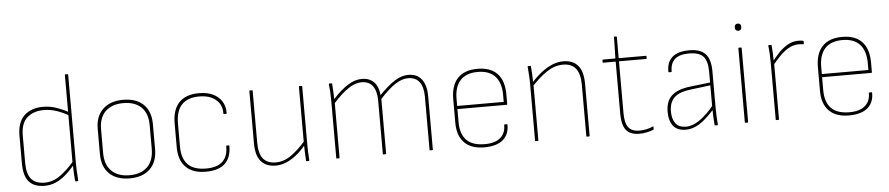

<svg xmlns="http://www.w3.org/2000/svg" viewBox="-41 -946 5652 1220"><g transform="rotate(-5 2784.5 -336.0)"><path d="M203 11Q136 11 103.5 -26.5Q71 -64 71 -145V-320Q71 -406 115.5 -448Q160 -490 236 -490Q280 -490 320.5 -476Q361 -462 402 -440V-418Q358 -443 319 -456Q280 -469 238 -469Q173 -469 132.5 -433.5Q92 -398 92 -319V-145Q92 -74 120 -41.5Q148 -9 205 -9Q258 -9 304.5 -42.5Q351 -76 397 -130V-105Q365 -67 334 -41Q303 -15 271 -2Q239 11 203 11ZM402 0Q398 0 398 -4Q396 -29 394.5 -55Q393 -81 393 -106L392 -116V-680Q392 -683 396 -683H410Q413 -683 413 -680V-110Q413 -83 415 -56.5Q417 -30 418 -4Q418 0 414 0Z M746 11Q663 11 616.5 -33.5Q570 -78 570 -160V-319Q570 -400 617 -445Q664 -490 746 -490Q830 -490 876 -445.5Q922 -401 922 -319V-160Q922 -79 875.5 -34Q829 11 746 11ZM746 -9Q820 -9 860.5 -49Q901 -89 901 -164V-315Q901 -390 860.5 -429.5Q820 -469 746 -469Q673 -469 632 -429.5Q591 -390 591 -315V-164Q591 -89 632 -49Q673 -9 746 -9Z M1235 11Q1149 12 1104.5 -32.5Q1060 -77 1060 -160V-311Q1060 -399 1103 -444.5Q1146 -490 1230 -490Q1282 -490 1318.5 -473Q1355 -456 1375.5 -424Q1396 -392 1395 -348Q1395 -344 1391 -344H1377Q1374 -344 1374 -348Q1375 -404 1336 -436.5Q1297 -469 1230 -469Q1156 -469 1118.5 -429Q1081 -389 1081 -310V-162Q1081 -86 1119 -47.5Q1157 -9 1235 -9Q1305 -9 1340 -42Q1375 -75 1374 -139Q1374 -143 1377 -143H1391Q1394 -143 1394 -140Q1394 -66 1354.5 -28Q1315 10 1235 11Z M1677 11Q1616 11 1583.5 -26.5Q1551 -64 1551 -143V-475Q1551 -479 1554 -479H1568Q1572 -479 1572 -475V-145Q1572 -74 1599 -41.5Q1626 -9 1679 -9Q1731 -9 1778 -42.5Q1825 -76 1871 -129L1872 -104Q1840 -66 1807.5 -40.5Q1775 -15 1742.5 -2Q1710 11 1677 11ZM1875 0Q1871 0 1871 -3Q1870 -29 1868.5 -54.5Q1867 -80 1867 -106V-116V-475Q1867 -479 1870 -479H1884Q1888 -479 1888 -475V-111Q1888 -83 1889 -56.5Q1890 -30 1892 -4Q1892 0 1888 0Z M2067 0Q2064 0 2064 -3V-368Q2064 -396 2062.5 -422.5Q2061 -449 2058 -475Q2058 -479 2062 -479H2076Q2079 -479 2079 -475Q2081 -451 2082 -427.5Q2083 -404 2084 -378Q2134 -433 2179.5 -461.5Q2225 -490 2269 -490Q2318 -490 2346.5 -460.5Q2375 -431 2379 -377Q2432 -432 2476.5 -461Q2521 -490 2566 -490Q2622 -490 2651 -451.5Q2680 -413 2680 -345V-3Q2680 0 2676 0H2662Q2659 0 2659 -3V-342Q2659 -403 2635 -436Q2611 -469 2562 -469Q2522 -469 2478 -439.5Q2434 -410 2382 -352V-3Q2382 0 2378 0H2364Q2361 0 2361 -3V-342Q2361 -403 2337.5 -436Q2314 -469 2265 -469Q2225 -469 2181 -439.5Q2137 -410 2085 -352V-3Q2085 0 2081 0Z M3011 11Q2926 12 2881.5 -32.5Q2837 -77 2837 -160V-311Q2837 -399 2880.5 -444.5Q2924 -490 3007 -490Q3090 -490 3133 -444.5Q3176 -399 3176 -311V-250Q3176 -246 3173 -246H2858V-163Q2858 -87 2896 -48Q2934 -9 3012 -9Q3078 -9 3112 -38.5Q3146 -68 3145 -119Q3145 -123 3149 -123H3164Q3166 -123 3166 -120Q3167 -58 3127.5 -24Q3088 10 3011 11ZM2858 -266H3155V-311Q3155 -388 3117.5 -429Q3080 -470 3007 -470Q2933 -470 2895.5 -429Q2858 -388 2858 -311Z M3662 0Q3659 0 3659 -3V-330Q3659 -401 3632 -435Q3605 -469 3550 -469Q3497 -469 3447 -435.5Q3397 -402 3348 -348V-372Q3381 -409 3415 -435Q3449 -461 3483.5 -475.5Q3518 -490 3553 -490Q3615 -490 3647.5 -452.5Q3680 -415 3680 -332V-3Q3680 0 3676 0ZM3335 0Q3332 0 3332 -3V-368Q3332 -394 3330 -422Q3328 -450 3326 -475Q3326 -479 3330 -479H3344Q3347 -479 3347 -475Q3349 -451 3350.5 -424Q3352 -397 3352 -371L3353 -363V-3Q3353 0 3349 0Z M3998 11Q3960 11 3935 -2.5Q3910 -16 3898 -47Q3886 -78 3886 -128V-459H3806Q3803 -459 3803 -462V-475Q3803 -479 3806 -479H3886L3889 -615Q3889 -618 3892 -618H3903Q3907 -618 3907 -615V-479H4080Q4084 -479 4084 -475V-462Q4084 -459 4080 -459H3907V-128Q3907 -64 3929 -36.5Q3951 -9 3999 -9Q4022 -9 4044.5 -14Q4067 -19 4086 -28Q4089 -30 4089 -25V-11Q4089 -8 4087 -7Q4068 1 4044 6Q4020 11 3998 11Z M4481 0Q4477 0 4477 -4Q4475 -29 4473.5 -55.5Q4472 -82 4472 -106V-116V-343Q4472 -411 4445.5 -440.5Q4419 -470 4354 -470Q4234 -470 4235 -366Q4235 -362 4232 -362H4218Q4214 -362 4214 -366Q4213 -425 4247.5 -457Q4282 -489 4355 -490Q4426 -491 4459.5 -456.5Q4493 -422 4493 -344V-111Q4493 -82 4494.5 -55.5Q4496 -29 4498 -4Q4498 0 4494 0ZM4294 11Q4239 11 4213 -21.5Q4187 -54 4187 -113Q4187 -156 4203 -186.5Q4219 -217 4255 -235.5Q4291 -254 4348 -260L4477 -275V-257L4348 -241Q4273 -233 4240.5 -201.5Q4208 -170 4208 -113Q4208 -64 4229.5 -36Q4251 -8 4297 -8Q4338 -8 4385 -41Q4432 -74 4480 -134L4481 -108Q4424 -43 4380.5 -16Q4337 11 4294 11Z M4673 0Q4670 0 4670 -3V-475Q4670 -479 4673 -479H4687Q4691 -479 4691 -475V-3Q4691 0 4687 0ZM4680 -586Q4671 -586 4665 -591.5Q4659 -597 4659 -606V-613Q4659 -622 4665 -627Q4671 -632 4680 -632Q4689 -632 4694.5 -627Q4700 -622 4700 -613V-606Q4700 -597 4694.5 -591.5Q4689 -586 4680 -586Z M4870 0Q4867 0 4867 -3V-368Q4867 -397 4865.5 -423Q4864 -449 4861 -475Q4861 -479 4865 -479H4879Q4882 -479 4882 -475Q4884 -451 4885.5 -425.5Q4887 -400 4887 -373L4888 -361V-3Q4888 0 4884 0ZM4878 -343V-368Q4897 -393 4923 -421.5Q4949 -450 4982 -470Q5015 -490 5053 -490Q5074 -490 5084 -487Q5087 -486 5087 -482Q5087 -478 5087 -475Q5087 -472 5087 -469Q5087 -464 5081 -465Q5077 -466 5069.5 -466.5Q5062 -467 5052 -467Q5019 -467 4988 -449Q4957 -431 4930 -402.5Q4903 -374 4878 -343Z M5337 11Q5252 12 5207.5 -32.5Q5163 -77 5163 -160V-311Q5163 -399 5206.5 -444.5Q5250 -490 5333 -490Q5416 -490 5459 -444.5Q5502 -399 5502 -311V-250Q5502 -246 5499 -246H5184V-163Q5184 -87 5222 -48Q5260 -9 5338 -9Q5404 -9 5438 -38.5Q5472 -68 5471 -119Q5471 -123 5475 -123H5490Q5492 -123 5492 -120Q5493 -58 5453.5 -24Q5414 10 5337 11ZM5184 -266H5481V-311Q5481 -388 5443.5 -429Q5406 -470 5333 -470Q5259 -470 5221.5 -429Q5184 -388 5184 -311Z"/></g></svg>

Font: Sofia Sans Semi Condensed Thin
Style: Regular
Weight: 250
Version: Version 4.100